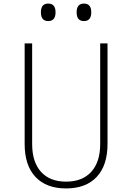

<svg xmlns="http://www.w3.org/2000/svg" viewBox="-20 -1043 740 1075"><path d="M118 -800H160V-237Q160 -136 209.5 -81Q259 -26 350 -26Q441 -26 491 -81Q541 -136 541 -237V-800H582V-237Q582 -117 521.5 -52.5Q461 12 350 12Q239 12 178.5 -52.5Q118 -117 118 -237ZM250 -925Q209 -925 209 -974Q209 -1023 250 -1023Q291 -1023 291 -974Q291 -925 250 -925ZM450 -925Q409 -925 409 -974Q409 -1023 450 -1023Q491 -1023 491 -974Q491 -925 450 -925Z"/></svg>

Font: Martian Mono Thin
Style: Regular
Weight: 100
Monospace: yes
Designer: Roman Shamin
Foundry: Evil Martians
Version: Version 1.000; ttfautohint (v1.8.4.7-5d5b)